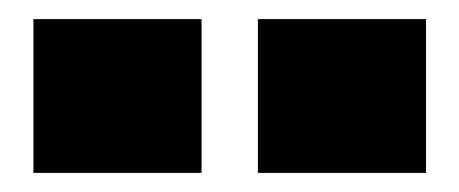

<svg xmlns="http://www.w3.org/2000/svg" viewBox="-20 -721 481 201"><path d="M250 -540V-701H426V-540ZM15 -540V-701H191V-540Z"/></svg>

Font: Boz Display
Style: Regular
Weight: 900
Version: Version 2.000; ttfautohint (v1.8.3)